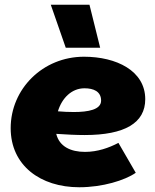

<svg xmlns="http://www.w3.org/2000/svg" viewBox="-20 -772 655 809"><path d="M314 17C412 17 506 -12 552 -44L479 -170C439 -149 391 -132 338 -132C279 -132 230 -154 217 -208C261 -205 301 -203 337 -203C506 -203 592 -254 592 -354C592 -474 470 -533 334 -533C160 -533 25 -397 25 -232C25 -75 150 17 314 17ZM257 -571H402L357 -752H194ZM224 -303C241 -359 282 -400 336 -400C374 -400 406 -387 406 -348C406 -310 352 -300 291 -300C269 -300 246 -301 224 -303Z"/></svg>

Font: Fixel Display 20240404 Black
Style: Italic
Weight: 900
Italic angle: -10°
Designer: AlfaBravo + MacPaw
Foundry: Kyrylo Tkachov, Marchela Mozhyna, Serhii Makarenko, Maria Weinstein, Zakhar Kryvoshyya
Version: Version 1.211;Glyphs 3.2 (3225)